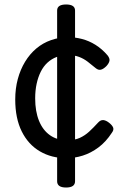

<svg xmlns="http://www.w3.org/2000/svg" viewBox="-20 -687 572 857"><path d="M277 19Q210 19 158 -11.5Q106 -42 77 -100.5Q48 -159 48 -243Q48 -292 59.5 -334.5Q71 -377 92 -411.5Q113 -446 142 -470.5Q171 -495 208 -508Q245 -521 286 -521Q315 -521 346 -513Q377 -505 406 -487Q435 -469 460 -440Q471 -426 468.5 -415Q466 -404 455 -392Q442 -379 430.5 -376Q419 -373 407 -383Q389 -398 371.5 -411.5Q354 -425 333 -433Q312 -441 283 -441Q255 -441 232.5 -432.5Q210 -424 192 -407.5Q174 -391 162 -367Q150 -343 143.5 -313Q137 -283 137 -248Q137 -190 154 -148Q171 -106 203 -83.5Q235 -61 279 -61Q313 -61 336 -71.5Q359 -82 378 -99.5Q397 -117 418 -140Q429 -152 441 -151Q453 -150 467 -139Q481 -128 485 -117.5Q489 -107 479 -94Q453 -54 419.5 -29Q386 -4 349.5 7.5Q313 19 277 19ZM275 150Q235 150 235 122V-640Q235 -667 275 -667Q315 -667 315 -640V122Q315 150 275 150Z"/></svg>

Font: Playwrite HR Lijeva
Style: Regular
Weight: 400
Designer: Veronika Burian, José Scaglione
Foundry: TypeTogether
Version: Version 1.002